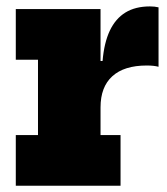

<svg xmlns="http://www.w3.org/2000/svg" viewBox="-20 -594 534 614"><path d="M301.5 -162H365.5V0H30.5V-162H101.5V-403H30.5V-565H301.5ZM487 -380.5Q479 -382.5 470.2 -383.5Q461.5 -384.5 449 -384.5Q377 -384.5 339.2 -350.2Q301.5 -316 301.5 -250.5L272 -399H308Q313 -457.5 331.2 -496Q349.5 -534.5 381.2 -554Q413 -573.5 459.5 -573.5Q467 -573.5 473.8 -572.8Q480.5 -572 487 -570.5Z"/></svg>

Font: Hepta Slab ExtraLight ExtraBold
Style: Regular
Weight: 800
Version: Version 1.102